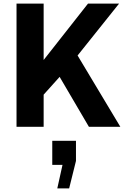

<svg xmlns="http://www.w3.org/2000/svg" viewBox="-20 -706 700 1069"><path d="M223 -686V-372L470 -686H643L412 -397L650 0H475L312 -278L223 -179V0H72V-686ZM299 343 328 212H271V78H403V190L365 343Z"/></svg>

Font: Chivo
Style: Bold
Weight: 700
Designer: Hector Gatti
Foundry: Omnibus-Type
Version: Version 1.007;PS 001.007;hotconv 1.0.88;makeotf.lib2.5.64775